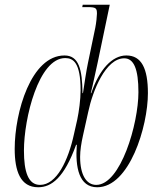

<svg xmlns="http://www.w3.org/2000/svg" viewBox="-20 -780 684 810"><path d="M141 10C198 10 251 -31 301 -169H304C297 -74 313 10 390 10C526 10 604 -246 604 -387C604 -491 577 -546 513 -546C453 -546 399 -487 365 -387H363C371 -417 385 -486 392 -516L443 -760H329L327 -750H348C385 -750 389 -746 389 -722C389 -712 386 -683 382 -663L351 -514C345 -487 334 -415 330 -387H328C327 -487 313 -546 252 -546C111 -546 42 -306 42 -152C42 -58 66 10 141 10ZM149 0C99 0 81 -55 81 -145C81 -281 143 -535 255 -535C289 -535 320 -516 320 -399C320 -360 313 -309 306 -276L292 -214C268 -103 219 0 149 0ZM386 0C345 0 318 -41 318 -118C318 -145 323 -177 330 -208L352 -307C371 -398 426 -534 504 -534C545 -534 564 -488 564 -391C564 -258 489 0 386 0Z"/></svg>

Font: Noto Serif Display ExtraCondensed ExtraLight
Style: Italic
Weight: 200
Width: 2
Italic angle: -12°
Designer: Monotype Design Team
Foundry: Monotype Imaging Inc.
Version: Version 2.009